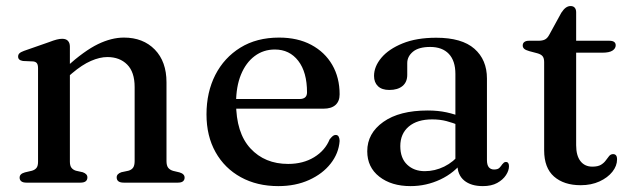

<svg xmlns="http://www.w3.org/2000/svg" viewBox="-20 -605 2094 636"><path d="M211.5 -450.5V-69.5Q211.5 -56 216.8 -49.2Q222 -42.5 231.5 -39.5L254 -34.5Q269.5 -29 269.5 -17.5Q269.5 0 246.5 0H67.5Q56 0 50.5 -4.5Q45 -9 45 -16.5Q45 -23 49.2 -27.2Q53.5 -31.5 62.5 -34L86 -39.5Q96 -42.5 101 -49Q106 -55.5 106 -69V-379Q106 -390.5 102.2 -395.5Q98.5 -400.5 90 -401.5L56 -403Q47.5 -404.5 43.8 -408Q40 -411.5 40 -417.5Q40 -424 44.2 -428.2Q48.5 -432.5 59.5 -436.5L142.5 -465.5Q158 -471.5 168 -474Q178 -476.5 186 -476.5Q199 -476.5 205.2 -469.5Q211.5 -462.5 211.5 -450.5ZM197.5 -344 177.5 -364 199.5 -383Q259.5 -437 304.5 -458.8Q349.5 -480.5 390.5 -480.5Q454 -480.5 492.8 -440.8Q531.5 -401 531.5 -332.5V-71.5Q531.5 -56.5 537.2 -49.2Q543 -42 553.5 -39L574.5 -34Q583 -31.5 587.2 -27.2Q591.5 -23 591.5 -16.5Q591.5 -9 586.2 -4.5Q581 0 569 0H390Q366.5 0 366.5 -17.5Q366.5 -29 382 -34.5L405.5 -39.5Q416 -42.5 421 -49.8Q426 -57 426 -71.5V-316.5Q426 -366.5 401.2 -391.2Q376.5 -416 335.5 -416Q310.5 -416 281.2 -403.2Q252 -390.5 219 -362.5Z M1105 -292.5Q1105 -269.5 1091.2 -257.2Q1077.5 -245 1051.5 -245H731.5V-277H972Q997 -277 997 -299Q997 -366 968 -403.5Q939 -441 890.5 -441Q852.5 -441 823.5 -419.2Q794.5 -397.5 778.2 -357.8Q762 -318 762 -264.5Q762 -165 809.5 -113.5Q857 -62 934.5 -62Q984 -62 1020.5 -84.2Q1057 -106.5 1072 -143.5Q1078.5 -151.5 1082.8 -154.8Q1087 -158 1092 -158Q1099 -158 1102 -152Q1105 -146 1105 -138Q1102 -97 1075.2 -63Q1048.5 -29 1003.8 -8.8Q959 11.5 902 11.5Q831.5 11.5 777.8 -18Q724 -47.5 694 -101Q664 -154.5 664 -226Q664 -299.5 693.2 -356.8Q722.5 -414 776.2 -447.2Q830 -480.5 904.5 -480.5Q966 -480.5 1011 -456.5Q1056 -432.5 1080.5 -390.2Q1105 -348 1105 -292.5Z M1495 -61.5V-71.5L1488.5 -75V-360Q1488.5 -403.5 1466.8 -426.5Q1445 -449.5 1405 -449.5Q1367 -449.5 1348 -433.8Q1329 -418 1329 -396V-357Q1329 -333 1313.2 -320Q1297.5 -307 1269.5 -307Q1245 -307 1232 -319.5Q1219 -332 1219 -353.5Q1219 -384.5 1243.2 -413.5Q1267.5 -442.5 1313.5 -461.2Q1359.5 -480 1425 -480Q1510 -480 1551.5 -443.5Q1593 -407 1593 -345V-75Q1593 -58.5 1599.2 -51Q1605.5 -43.5 1616.5 -43.5Q1629 -43.5 1634.5 -49.2Q1640 -55 1643.5 -60.5Q1646 -63.5 1648.8 -66Q1651.5 -68.5 1655.5 -68.5Q1661 -68.5 1663.5 -64.8Q1666 -61 1666 -54.5Q1666 -40 1656 -24.8Q1646 -9.5 1627 1Q1608 11.5 1579.5 11.5Q1540 11.5 1517.5 -7.2Q1495 -26 1495 -61.5ZM1196.5 -104Q1196.5 -163.5 1249.8 -201.2Q1303 -239 1397 -239Q1431 -239 1459.5 -232.8Q1488 -226.5 1509.5 -217L1501.5 -189.5Q1481 -198 1459.2 -203.8Q1437.5 -209.5 1411.5 -209.5Q1362 -209.5 1334 -185.8Q1306 -162 1306 -121Q1306 -81 1328.8 -59.5Q1351.5 -38 1387 -38Q1420.5 -38 1451.5 -53.2Q1482.5 -68.5 1505 -97L1515.5 -73Q1485.5 -32.5 1438.8 -10.5Q1392 11.5 1340 11.5Q1276.5 11.5 1236.5 -19.8Q1196.5 -51 1196.5 -104Z M1760 -428.5 1733.5 -435.5Q1721 -439 1716.2 -443.5Q1711.5 -448 1711.5 -454Q1711.5 -462 1717 -466Q1722.5 -470 1732 -470H1763.5Q1777 -470 1785.2 -474.2Q1793.5 -478.5 1799.5 -490L1839.5 -563Q1847 -574.5 1854.5 -579.8Q1862 -585 1870 -585Q1879 -585 1883.8 -579.5Q1888.5 -574 1888.5 -564.5V-124Q1888.5 -89.5 1902.8 -71.2Q1917 -53 1942 -53Q1960.5 -53 1970.8 -59.2Q1981 -65.5 1986.8 -73.8Q1992.5 -82 1997.8 -88.2Q2003 -94.5 2011 -94.5Q2017 -94.5 2020.5 -90.5Q2024 -86.5 2024 -77Q2024 -55.5 2008.5 -36Q1993 -16.5 1965.8 -4Q1938.5 8.5 1903.5 8.5Q1848 8.5 1815.2 -20.2Q1782.5 -49 1782.5 -107V-399.5Q1782.5 -412 1777.5 -418.5Q1772.5 -425 1760 -428.5ZM1841 -430.5V-470H1998.5Q2009 -470 2014.2 -466.2Q2019.5 -462.5 2019.5 -455Q2019.5 -444.5 2009 -437.5Q1998.5 -430.5 1975.5 -430.5Z"/></svg>

Font: Fraunces 11pt
Style: Regular
Weight: 400
Version: Version 1.000;[b76b70a41]